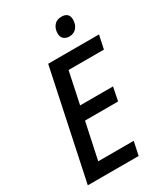

<svg xmlns="http://www.w3.org/2000/svg" viewBox="-220 -1003 950 1096"><g transform="rotate(-30 254.5 -454.5)"><path d="M23 0 174 -714H509L490 -625H257L213 -417H430L412 -328H194L143 -89H377L358 0ZM358 -788Q335 -788 321 -800.5Q307 -813 307 -837Q307 -867 324 -888Q341 -909 373 -909Q423 -909 423 -862Q423 -829 405 -808.5Q387 -788 358 -788Z"/></g></svg>

Font: Noto Sans SemiCondensed Medium
Style: Italic
Weight: 500
Width: 4
Italic angle: -12°
Designer: Monotype Design Team
Foundry: Monotype Imaging Inc.
Version: Version 2.013; ttfautohint (v1.8.4.7-5d5b)